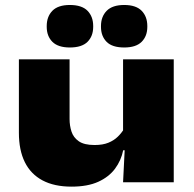

<svg xmlns="http://www.w3.org/2000/svg" viewBox="-20 -714 760 752"><path d="M252.5 -481.5V-247.5Q252.5 -222 260 -198.8Q267.5 -175.5 288.5 -160.8Q309.5 -146 350.5 -146Q382.5 -146 404.5 -155Q426.5 -164 441.5 -178.8Q456.5 -193.5 467 -211L487.5 -125.5H462.5Q454.5 -85.5 430.5 -53.2Q406.5 -21 364.8 -2Q323 17 260 17Q192.5 17 146.5 -7.5Q100.5 -32 77.2 -79Q54 -126 54 -194V-481.5ZM660.5 -481.5V0H462L470 -159.5L462 -177V-481.5ZM253.5 -528Q207.5 -528 185.2 -550.2Q163 -572.5 163 -609V-612Q163 -649 185.2 -671.8Q207.5 -694.5 253.5 -694.5Q300.5 -694.5 322.8 -671.8Q345 -649 345 -612V-609Q345 -572.5 322.8 -550.2Q300.5 -528 253.5 -528ZM466.5 -528Q419.5 -528 397.5 -550.2Q375.5 -572.5 375.5 -609V-612Q375.5 -649 398 -671.8Q420.5 -694.5 466.5 -694.5Q512.5 -694.5 534.8 -671.8Q557 -649 557 -612V-609Q557 -572.5 534.8 -550.2Q512.5 -528 466.5 -528Z"/></svg>

Font: Anek Latin Expanded ExtraBold
Style: Regular
Weight: 800
Width: 7
Designer: Yesha Goshar
Foundry: Ek Type
Version: Version 1.003